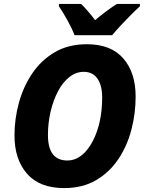

<svg xmlns="http://www.w3.org/2000/svg" viewBox="-20 -951 738 981"><path d="M308 10Q182 10 118 -63.5Q54 -137 54 -259Q54 -343 76.5 -425.5Q99 -508 144.5 -575.5Q190 -643 259.5 -684Q329 -725 424 -725Q547 -725 610 -652.5Q673 -580 673 -458Q673 -372 651.5 -289Q630 -206 585 -138.5Q540 -71 471 -30.5Q402 10 308 10ZM324 -131Q374 -131 414 -173Q454 -215 478 -288Q502 -361 502 -454Q502 -514 478 -549Q454 -584 408 -584Q368 -584 334 -557Q300 -530 276 -484Q252 -438 238.5 -380.5Q225 -323 225 -261Q225 -131 324 -131ZM361 -771Q348 -805 324.5 -847.5Q301 -890 281 -919V-931H394Q410 -916 431 -891.5Q452 -867 466 -848Q493 -871 520.5 -891.5Q548 -912 577 -931H695V-919Q673 -899 647 -873Q621 -847 596 -820Q571 -793 553 -771Z"/></svg>

Font: Noto Sans Disp ExtBd
Style: Italic
Weight: 800
Italic angle: -12°
Designer: Monotype Design Team
Foundry: Monotype Imaging Inc.
Version: Version 2.000;GOOG;noto-source:20170915:90ef993387c0